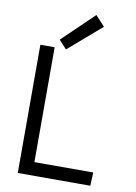

<svg xmlns="http://www.w3.org/2000/svg" viewBox="-104 -1052 793 1119"><g transform="rotate(10 292.0 -493.0)"><path d="M188 -807.6 373.5 -986.3 428.7 -926.3 233.4 -757.8ZM82 0V-758.8H166.5V-79.1H514.6L511.2 0Z"/></g></svg>

Font: Duru Sans
Style: Regular
Weight: 400
Designer: Onur Yazõcõgil
Foundry: Onur Yazõcõgil
Version: Version 1.002